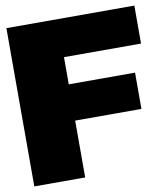

<svg xmlns="http://www.w3.org/2000/svg" viewBox="-79 -755 721 822"><g transform="rotate(-10 282.0 -344.0)"><path d="M3.9 0V-688H560.1V-522.9H225.1V-404.8H513.2V-247.1H225.1V0Z"/></g></svg>

Font: Archivo-RBTV
Style: Regular
Weight: 500
Designer: Hector Gatti
Foundry: Hector Gatti
Version: ""